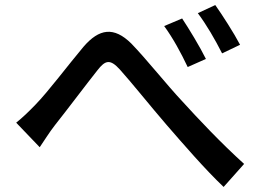

<svg xmlns="http://www.w3.org/2000/svg" viewBox="-20 -754 1040 759"><path d="M700 -681 629 -651C664 -603 695 -546 722 -489L794 -521C771 -568 726 -642 700 -681ZM831 -734 762 -702C797 -655 829 -600 858 -543L929 -577C905 -623 858 -696 831 -734ZM44 -269 137 -172C153 -195 175 -231 197 -259C244 -318 322 -422 365 -476C396 -516 415 -522 454 -479C500 -428 575 -334 638 -261C704 -185 791 -84 864 -15L945 -106C854 -188 762 -286 701 -353C639 -419 560 -519 499 -582C430 -650 372 -641 310 -569C251 -499 170 -391 120 -340C92 -311 70 -290 44 -269Z"/></svg>

Font: Noto Sans CJK KR Medium
Style: Regular
Weight: 500
Designer: Ryoko NISHIZUKA (kana & ideographs); Paul D. Hunt (Latin, Greek & Cyrillic); Wenlong ZHANG (bopomofo); Sandoll Communica
Foundry: Adobe Systems Incorporated
Version: Version 1.004;PS 1.004;hotconv 1.0.82;makeotf.lib2.5.63406